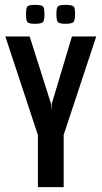

<svg xmlns="http://www.w3.org/2000/svg" viewBox="-20 -770 418 790"><path d="M136 0V-214L2 -620H102L190 -343L191 -323H192L193 -343L276 -620H376L242 -215V0ZM249 -672Q222 -672 217 -681Q212 -690 212 -711Q212 -734 217 -742Q222 -750 249 -750Q279 -750 284 -742Q289 -734 289 -711Q289 -690 283.5 -681Q278 -672 249 -672ZM124 -672Q96 -672 91.5 -681Q87 -690 87 -711Q87 -734 91.5 -742Q96 -750 124 -750Q153 -750 158 -742Q163 -734 163 -711Q163 -690 158 -681Q153 -672 124 -672Z"/></svg>

Font: Smooch Sans Thin
Style: Bold
Weight: 700
Version: Version 1.010